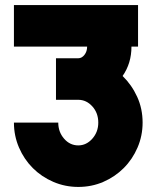

<svg xmlns="http://www.w3.org/2000/svg" viewBox="-20 -720 621 758"><path d="M35 -536V-700H525V-536H499Q499 -470 464 -420Q500 -385 521.5 -338Q543 -291 543 -236Q543 -184 523 -137.5Q503 -91 468.5 -56.5Q434 -22 388 -2Q342 18 289 18Q237 18 190.5 -2Q144 -22 109.5 -56.5Q75 -91 55 -137.5Q35 -184 35 -236H210Q210 -199 233 -172.5Q256 -146 289 -146Q321 -146 344.5 -172.5Q368 -199 368 -236Q368 -274 344.5 -300Q321 -326 289 -326H201V-490H289Q303 -490 313.5 -503.5Q324 -517 324 -536Z"/></svg>

Font: Aoudax Cyrillic
Style: Regular
Weight: 400
Designer: William Zhang
Foundry: William Zhang
Version: Version 1.00 June 4, 2021, initial release